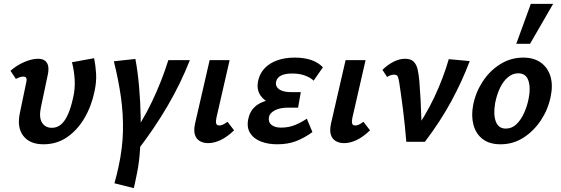

<svg xmlns="http://www.w3.org/2000/svg" viewBox="-20 -731 2892 990"><path d="M204 13Q134 13 100.5 -30Q67 -73 82 -146L115 -305Q118 -316 117 -323Q116 -330 112 -333Q108 -336 100 -336Q91 -336 81 -332.5Q71 -329 62 -324L34 -366Q67 -395 106 -411.5Q145 -428 176 -428Q199 -428 212 -418Q225 -408 228.5 -389.5Q232 -371 226 -344L191 -178Q180 -126 196.5 -99Q213 -72 248 -72Q275 -72 295.5 -90Q316 -108 331 -142.5Q346 -177 357 -227Q368 -274 365 -321.5Q362 -369 351 -410L465 -431Q473 -394 475.5 -351Q478 -308 467 -258Q451 -182 414.5 -120.5Q378 -59 325 -23Q272 13 204 13Z M684 51 635 7Q713 -100 764 -207.5Q815 -315 848 -421H959Q913 -303 844.5 -185.5Q776 -68 684 51ZM670 239 570 214Q576 192 581.5 171Q587 150 591 130Q612 34 614 -54Q616 -142 603.5 -230.5Q591 -319 567 -415L678 -427Q690 -365 697 -285.5Q704 -206 705.5 -123.5Q707 -41 702.5 33Q698 107 687 159Q682 184 678 203Q674 222 670 239Z M1053 7Q1029 7 1010.5 -3.5Q992 -14 985 -36.5Q978 -59 986 -95L1061 -421H1164L1096 -124Q1092 -106 1094.5 -95Q1097 -84 1111 -84Q1119 -84 1128.5 -88Q1138 -92 1153 -103L1187 -59Q1153 -26 1119 -9.5Q1085 7 1053 7Z M1409 13Q1361 13 1323.5 -2Q1286 -17 1268 -48Q1250 -79 1262 -125Q1276 -181 1333 -204.5Q1390 -228 1468 -228L1463 -182Q1415 -182 1376 -198Q1337 -214 1319 -245.5Q1301 -277 1313 -322Q1322 -356 1346.5 -381Q1371 -406 1410 -420Q1449 -434 1500 -434Q1547 -434 1583.5 -422Q1620 -410 1645 -384L1597 -315Q1584 -329 1555 -340.5Q1526 -352 1486 -352Q1452 -352 1430.5 -342Q1409 -332 1404 -311Q1400 -294 1408.5 -281.5Q1417 -269 1435.5 -262.5Q1454 -256 1481 -256H1531L1517 -176H1467Q1424 -176 1398 -162.5Q1372 -149 1367 -129Q1362 -102 1379.5 -87.5Q1397 -73 1429 -73Q1469 -73 1501.5 -86.5Q1534 -100 1562 -119L1591 -50Q1548 -19 1506 -3Q1464 13 1409 13Z M1754 7Q1730 7 1711.5 -3.5Q1693 -14 1686 -36.5Q1679 -59 1687 -95L1762 -421H1865L1797 -124Q1793 -106 1795.5 -95Q1798 -84 1812 -84Q1820 -84 1829.5 -88Q1839 -92 1854 -103L1888 -59Q1854 -26 1820 -9.5Q1786 7 1754 7Z M2075 0Q2072 -38 2067.5 -82.5Q2063 -127 2057.5 -170Q2052 -213 2047 -248Q2042 -283 2039 -303Q2035 -329 2030.5 -337.5Q2026 -346 2012 -346Q2002 -346 1992.5 -342.5Q1983 -339 1976 -334L1952 -371Q1980 -398 2010 -413Q2040 -428 2068 -428Q2098 -428 2113 -413Q2128 -398 2133.5 -372.5Q2139 -347 2142 -316Q2146 -268 2148.5 -219.5Q2151 -171 2152.5 -122.5Q2154 -74 2153 -26L2104 -35Q2174 -133 2220 -231Q2266 -329 2294 -426L2402 -416Q2363 -312 2306.5 -208Q2250 -104 2171 0Z M2561 13Q2503 13 2468 -14.5Q2433 -42 2421 -88.5Q2409 -135 2420 -191Q2433 -256 2469.5 -311.5Q2506 -367 2560 -400.5Q2614 -434 2678 -434Q2733 -434 2769 -408Q2805 -382 2818.5 -336.5Q2832 -291 2819 -231Q2806 -167 2769.5 -111.5Q2733 -56 2679.5 -21.5Q2626 13 2561 13ZM2588 -68Q2620 -68 2643.5 -91Q2667 -114 2683 -150Q2699 -186 2706 -224Q2717 -278 2704.5 -315.5Q2692 -353 2652 -353Q2624 -353 2600 -333.5Q2576 -314 2559 -279.5Q2542 -245 2533 -199Q2523 -141 2536.5 -104.5Q2550 -68 2588 -68ZM2642 -505 2717 -711H2832L2713 -505Z"/></svg>

Font: Ysabeau Office
Style: Bold Italic
Weight: 700
Italic angle: -12°
Designer: Christian Thalmann (Catharsis Fonts)
Version: Version 2.001;gftools[0.9.30]; featfreeze: tnum,lnum,ss02